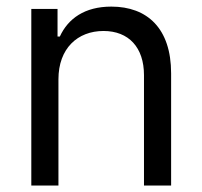

<svg xmlns="http://www.w3.org/2000/svg" viewBox="-20 -573 625 593"><path d="M160.5 -328.1C160.5 -423.3 219.5 -477.3 299.7 -477.3C377.5 -477.3 424.7 -426.5 424.7 -340.9V0H508.5V-346.6C508.5 -485.8 434.3 -552.6 323.9 -552.6C241.5 -552.6 190.3 -515.6 164.8 -460.2H157.7V-545.5H76.7V0H160.5Z"/></svg>

Font: Magic Ui Pro
Style: Regular
Weight: 400
Designer: Stefan Endress, Andreas Faust
Version: Version 1.000;FEAKit 1.0